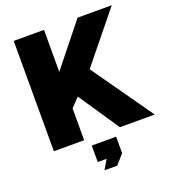

<svg xmlns="http://www.w3.org/2000/svg" viewBox="-162 -829 1034 1161"><g transform="rotate(-20 355.0 -248.5)"><path d="M61 0V-710H256V-440L472 -710H692L434 -392L710 0H486L310 -261L256 -205V0ZM309 213 345 152H288V46H445V152L391 213Z"/></g></svg>

Font: Raleway Thin Black
Style: Regular
Weight: 900
Version: Version 4.026